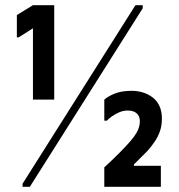

<svg xmlns="http://www.w3.org/2000/svg" viewBox="-20 -720 689 740"><path d="M604 -263Q604 -236 596.5 -214.5Q589 -193 576.5 -174.5Q564 -156 548 -138L496 -86V-81H600V0H382V-75Q419 -109 443.5 -134Q468 -159 483 -176.5Q498 -194 505.5 -207Q513 -220 516 -231Q519 -242 519 -253Q519 -273 506.5 -283.5Q494 -294 473 -294Q455 -294 439 -287Q423 -280 410.5 -271Q398 -262 392 -255H382V-336Q395 -348 421.5 -359Q448 -370 488 -370Q509 -370 529.5 -364Q550 -358 567 -345.5Q584 -333 594 -312.5Q604 -292 604 -263ZM107 -336V-611L52 -576H45V-662L107 -700H189V-336ZM502 -700H530V-688L95 0H67V-12Z"/></svg>

Font: Phudu Light
Style: Bold
Weight: 700
Version: Version 1.005;gftools[0.9.23]